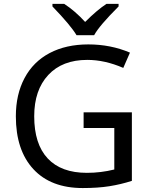

<svg xmlns="http://www.w3.org/2000/svg" viewBox="-20 -951 768 981"><path d="M407.2 -377H653.8V-26.9Q597.2 -8.8 538.6 0.5Q480 9.8 402.8 9.8Q239.7 9.8 150.4 -86.9Q61 -183.6 61 -356.9Q61 -468.8 105.5 -552.2Q149.9 -635.7 233.6 -679.9Q317.4 -724.1 431.2 -724.1Q545.4 -724.1 644 -682.1L609.9 -604Q515.6 -645 425.8 -645Q298.3 -645 226.6 -567.9Q154.8 -490.7 154.8 -356.9Q154.8 -215.3 223.6 -141.6Q292.5 -67.9 423.8 -67.9Q495.6 -67.9 564 -85V-296.9H407.2ZM248 -931.2H308.1Q363.8 -895 415 -838.9Q476.6 -900.4 523.9 -931.2H585.9V-918Q485.8 -817.9 460.9 -771H371.1Q341.8 -820.8 248 -918Z"/></svg>

Font: NotoSans
Style: Regular
Weight: 400
Designer: Monotype Design team
Foundry: Monotype Imaging Inc.
Version: Version 1.04; ttfautohint (v1.4.1)